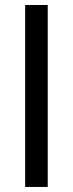

<svg xmlns="http://www.w3.org/2000/svg" viewBox="-20 -740 289 760"><path d="M168.9 0H79.6V-720.2H168.9Z"/></svg>

Font: Vela Sans Med
Style: Regular
Weight: 500
Designer: Principal design: Mikhail Sharanda - project Manrope.
Design modification: Ravid Balaliev
Foundry: Mikhail Sharanda
Version: Version 1.001